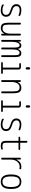

<svg xmlns="http://www.w3.org/2000/svg" viewBox="2095 -2895 810 5040"><g transform="rotate(90 2500.0 -375.0)"><path d="M246.1 -245.1Q161.1 -270.5 125.5 -306.2Q89.8 -341.8 89.8 -400.4Q89.8 -461.9 131.3 -496.1Q172.9 -530.3 250 -530.3Q316.4 -530.3 377 -505.9Q400.4 -498 400.4 -471.7Q400.4 -463.9 393.6 -459.5Q386.7 -455.1 378.9 -458Q315.4 -486.3 252 -486.3Q139.6 -486.3 139.6 -400.4Q139.6 -361.3 164.1 -335Q188.5 -308.6 253.9 -290Q347.7 -261.7 383.8 -226.6Q419.9 -191.4 419.9 -127.9Q419.9 -62.5 375.5 -26.4Q331.1 9.8 250 9.8Q181.6 9.8 119.1 -17.6Q94.7 -27.3 94.7 -54.7Q94.7 -62.5 102.1 -66.9Q109.4 -71.3 117.2 -67.4Q178.7 -34.2 245.1 -34.2Q370.1 -34.2 370.1 -127.9Q370.1 -171.9 343.3 -197.8Q316.4 -223.6 246.1 -245.1Z M719.7 9.8Q641.6 9.8 609.4 -34.7Q577.1 -79.1 577.1 -190.4V-496.1Q577.1 -505.9 584.5 -512.7Q591.8 -519.5 602.1 -519.5Q612.3 -519.5 619.1 -512.7Q626 -505.9 626 -496.1V-199.2Q626 -100.6 648.9 -68.4Q671.9 -36.1 730.5 -36.1Q790 -36.1 826.7 -92.3Q863.3 -148.4 863.3 -249V-495.1Q863.3 -505.9 870.6 -512.7Q877.9 -519.5 888.2 -519.5Q898.4 -519.5 905.3 -512.7Q912.1 -505.9 912.1 -495.1V-24.4Q912.1 -14.6 905.8 -7.3Q899.4 0 889.2 0Q878.9 0 872.1 -6.8Q865.2 -13.7 865.2 -24.4L864.3 -87.9Q864.3 -88.9 863.3 -88.9Q862.3 -88.9 862.3 -86.9Q843.8 -41 805.7 -15.6Q767.6 9.8 719.7 9.8Z M1028.3 -25.4V-498Q1028.3 -506.8 1034.7 -513.2Q1041 -519.5 1049.8 -519.5Q1058.6 -519.5 1065.9 -513.2Q1073.2 -506.8 1073.2 -498L1074.2 -448.2Q1074.2 -447.3 1075.2 -447.3Q1076.2 -447.3 1076.2 -449.2Q1110.4 -530.3 1174.8 -530.3Q1210.9 -530.3 1231.9 -510.3Q1252.9 -490.2 1264.6 -443.4Q1264.6 -442.4 1266.6 -442.4Q1267.6 -442.4 1267.6 -443.4Q1302.7 -530.3 1375 -530.3Q1430.7 -530.3 1454.1 -494.6Q1477.5 -459 1477.5 -370.1V-24.4Q1477.5 -14.6 1470.2 -7.3Q1462.9 0 1453.1 0Q1443.4 0 1436 -6.8Q1428.7 -13.7 1428.7 -24.4V-360.4Q1427.7 -434.6 1413.1 -459.5Q1398.4 -484.4 1362.3 -484.4Q1324.2 -484.4 1300.8 -437Q1277.3 -389.6 1277.3 -299.8V-24.4Q1277.3 -14.6 1270 -7.3Q1262.7 0 1252.9 0Q1243.2 0 1235.8 -6.8Q1228.5 -13.7 1228.5 -24.4V-349.6Q1227.5 -428.7 1212.9 -456.5Q1198.2 -484.4 1164.1 -484.4Q1125 -484.4 1101.1 -427.7Q1077.1 -371.1 1077.1 -264.6V-25.4Q1077.1 -14.6 1069.3 -7.3Q1061.5 0 1051.8 0Q1042 0 1035.2 -6.8Q1028.3 -13.7 1028.3 -25.4Z M1631.8 0Q1623 0 1616.7 -6.3Q1610.4 -12.7 1610.4 -22Q1610.4 -31.2 1616.7 -37.6Q1623 -43.9 1631.8 -43.9H1746.1Q1753.9 -43.9 1753.9 -51.8V-466.8Q1753.9 -475.6 1746.1 -475.6H1657.2Q1648.4 -475.6 1641.6 -482.4Q1634.8 -489.3 1634.8 -498Q1634.8 -506.8 1641.6 -513.2Q1648.4 -519.5 1657.2 -519.5H1749Q1772.5 -519.5 1788.6 -502.9Q1804.7 -486.3 1804.7 -462.9V-51.8Q1804.7 -43.9 1814.5 -43.9H1898.4Q1907.2 -43.9 1913.6 -37.6Q1919.9 -31.2 1919.9 -22Q1919.9 -12.7 1913.6 -6.3Q1907.2 0 1898.4 0ZM1744.1 -730.5Q1744.1 -743.2 1752.9 -751.5Q1761.7 -759.8 1774.9 -759.8Q1788.1 -759.8 1796.4 -751.5Q1804.7 -743.2 1804.7 -730.5V-675.8Q1804.7 -663.1 1796.4 -653.8Q1788.1 -644.5 1774.9 -644.5Q1761.7 -644.5 1752.9 -653.8Q1744.1 -663.1 1744.1 -675.8Z M2107.4 0Q2097.7 0 2090.3 -6.8Q2083 -13.7 2083 -25.4V-496.1Q2083 -505.9 2089.4 -512.7Q2095.7 -519.5 2106 -519.5Q2116.2 -519.5 2123 -512.7Q2129.9 -505.9 2129.9 -496.1L2130.9 -430.7Q2130.9 -429.7 2131.8 -429.7Q2132.8 -429.7 2132.8 -430.7Q2152.3 -476.6 2191.4 -503.4Q2230.5 -530.3 2280.3 -530.3Q2360.4 -530.3 2394 -482.9Q2427.7 -435.5 2427.7 -320.3V-24.4Q2427.7 -14.6 2420.4 -7.3Q2413.1 0 2402.8 0Q2392.6 0 2385.7 -6.8Q2378.9 -13.7 2378.9 -24.4V-310.5Q2378.9 -416 2355 -450.2Q2331.1 -484.4 2270 -484.4Q2209 -484.4 2170.4 -427.2Q2131.8 -370.1 2131.8 -271.5V-25.4Q2131.8 -14.6 2125 -7.3Q2118.2 0 2107.4 0Z M2631.8 0Q2623 0 2616.7 -6.3Q2610.4 -12.7 2610.4 -22Q2610.4 -31.2 2616.7 -37.6Q2623 -43.9 2631.8 -43.9H2746.1Q2753.9 -43.9 2753.9 -51.8V-466.8Q2753.9 -475.6 2746.1 -475.6H2657.2Q2648.4 -475.6 2641.6 -482.4Q2634.8 -489.3 2634.8 -498Q2634.8 -506.8 2641.6 -513.2Q2648.4 -519.5 2657.2 -519.5H2749Q2772.5 -519.5 2788.6 -502.9Q2804.7 -486.3 2804.7 -462.9V-51.8Q2804.7 -43.9 2814.5 -43.9H2898.4Q2907.2 -43.9 2913.6 -37.6Q2919.9 -31.2 2919.9 -22Q2919.9 -12.7 2913.6 -6.3Q2907.2 0 2898.4 0ZM2744.1 -730.5Q2744.1 -743.2 2752.9 -751.5Q2761.7 -759.8 2774.9 -759.8Q2788.1 -759.8 2796.4 -751.5Q2804.7 -743.2 2804.7 -730.5V-675.8Q2804.7 -663.1 2796.4 -653.8Q2788.1 -644.5 2774.9 -644.5Q2761.7 -644.5 2752.9 -653.8Q2744.1 -663.1 2744.1 -675.8Z M3246.1 -245.1Q3161.1 -270.5 3125.5 -306.2Q3089.8 -341.8 3089.8 -400.4Q3089.8 -461.9 3131.3 -496.1Q3172.9 -530.3 3250 -530.3Q3316.4 -530.3 3377 -505.9Q3400.4 -498 3400.4 -471.7Q3400.4 -463.9 3393.6 -459.5Q3386.7 -455.1 3378.9 -458Q3315.4 -486.3 3252 -486.3Q3139.6 -486.3 3139.6 -400.4Q3139.6 -361.3 3164.1 -335Q3188.5 -308.6 3253.9 -290Q3347.7 -261.7 3383.8 -226.6Q3419.9 -191.4 3419.9 -127.9Q3419.9 -62.5 3375.5 -26.4Q3331.1 9.8 3250 9.8Q3181.6 9.8 3119.1 -17.6Q3094.7 -27.3 3094.7 -54.7Q3094.7 -62.5 3102.1 -66.9Q3109.4 -71.3 3117.2 -67.4Q3178.7 -34.2 3245.1 -34.2Q3370.1 -34.2 3370.1 -127.9Q3370.1 -171.9 3343.3 -197.8Q3316.4 -223.6 3246.1 -245.1Z M3589.8 -456.1Q3581.1 -456.1 3574.2 -462.4Q3567.4 -468.8 3567.4 -478Q3567.4 -487.3 3574.2 -493.7Q3581.1 -500 3589.8 -500H3668.9Q3677.7 -500 3677.7 -508.8V-665Q3677.7 -675.8 3685.1 -683.1Q3692.4 -690.4 3702.1 -690.4Q3711.9 -690.4 3719.2 -683.1Q3726.6 -675.8 3726.6 -665V-508.8Q3726.6 -500 3736.3 -500H3894.5Q3903.3 -500 3910.6 -493.7Q3918 -487.3 3918 -478Q3918 -468.8 3911.1 -462.4Q3904.3 -456.1 3894.5 -456.1H3736.3Q3727.5 -456.1 3726.6 -447.3V-139.6Q3726.6 -75.2 3746.1 -54.7Q3765.6 -34.2 3823.2 -34.2Q3852.5 -34.2 3885.7 -42Q3893.6 -43.9 3900.9 -39.6Q3908.2 -35.2 3908.2 -27.3Q3908.2 -2.9 3885.7 2Q3850.6 9.8 3818.4 9.8Q3738.3 9.8 3708 -21Q3677.7 -51.8 3677.7 -134.8V-447.3Q3677.7 -456.1 3668.9 -456.1Z M4120.1 -25.4V-496.1Q4120.1 -505.9 4127 -512.7Q4133.8 -519.5 4144 -519.5Q4154.3 -519.5 4161.1 -512.7Q4168 -505.9 4168 -496.1V-403.3H4168.9H4169.9Q4231.4 -530.3 4355.5 -530.3Q4383.8 -530.3 4404.3 -526.4Q4425.8 -523.4 4424.8 -498Q4424.8 -490.2 4418.5 -484.4Q4412.1 -478.5 4404.3 -480.5Q4372.1 -486.3 4355.5 -486.3Q4277.3 -486.3 4223.6 -421.9Q4169.9 -357.4 4169.9 -259.8V-25.4Q4169.9 -14.6 4163.1 -7.3Q4156.2 0 4145 0Q4133.8 0 4127 -6.8Q4120.1 -13.7 4120.1 -25.4Z M4855.5 -433.1Q4822.3 -486.3 4750 -486.3Q4677.7 -486.3 4644.5 -433.1Q4611.3 -379.9 4611.3 -259.8Q4611.3 -139.6 4644.5 -86.9Q4677.7 -34.2 4750 -34.2Q4822.3 -34.2 4855.5 -86.9Q4888.7 -139.6 4888.7 -259.8Q4888.7 -379.9 4855.5 -433.1ZM4893.1 -55.7Q4845.7 9.8 4750 9.8Q4654.3 9.8 4606.9 -55.7Q4559.6 -121.1 4559.6 -260.3Q4559.6 -399.4 4606.9 -464.8Q4654.3 -530.3 4750 -530.3Q4845.7 -530.3 4893.1 -464.8Q4940.4 -399.4 4940.4 -260.3Q4940.4 -121.1 4893.1 -55.7Z"/></g></svg>

Font: Rounded Mgen+ 2m light
Style: Regular
Weight: 200
Designer: [Source Han Sans]
Ryoko NISHIZUKA  (kana & ideographs); Paul D. Hunt (Latin, Greek & Cyrillic); Wenlong ZHANG  (bopomofo
Version: Version 1.059.20150602